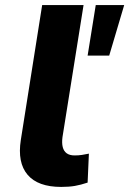

<svg xmlns="http://www.w3.org/2000/svg" viewBox="-20 -725 509 756"><path d="M221 11Q129 11 88.5 -37Q48 -85 62 -174L146 -705H309L226 -185Q223 -162 227 -146Q231 -130 242.5 -121.5Q254 -113 274 -113Q289 -113 302.5 -115Q316 -117 330 -120L325 -6Q298 3 275 7Q252 11 221 11ZM325 -506 357 -705H469L410 -506Z"/></svg>

Font: Nunito Sans 7pt ExtraBold
Style: Italic
Weight: 800
Italic angle: -9°
Designer: Vernon Adams
Foundry: Vernon Adams
Version: Version 3.101;gftools[0.9.27]